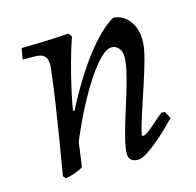

<svg xmlns="http://www.w3.org/2000/svg" viewBox="-78 -545 651 637"><g transform="rotate(-15 248.0 -226.0)"><path d="M321 12Q290 12 290 -17Q290 -35 297.5 -66Q305 -97 316.5 -133.5Q328 -170 339.5 -207.5Q351 -245 358.5 -277Q366 -309 366 -330Q366 -348 356.5 -359.5Q347 -371 332 -371Q310 -371 278 -333Q246 -295 209 -228Q172 -161 136 -72L140 -210L159 -199Q211 -300 263.5 -368.5Q316 -437 362 -464Q394 -464 416 -436.5Q438 -409 438 -368Q438 -342 427.5 -303.5Q417 -265 402.5 -221.5Q388 -178 374.5 -137Q361 -96 354 -64L357 -60Q362 -60 368.5 -63.5Q375 -67 390.5 -80Q406 -93 436 -119L448 -118L461 -94Q426 -58 398.5 -34.5Q371 -11 352 0.5Q333 12 321 12ZM73 9 66 0Q76 -59 86 -120Q96 -181 104 -234.5Q112 -288 116.5 -324Q121 -360 121 -368Q121 -389 111 -398.5Q101 -408 78 -408H37L44 -446Q69 -446 114.5 -447.5Q160 -449 206 -452L215 -440Q202 -403 189.5 -357Q177 -311 167 -266Q157 -221 152 -186L151 -132L135 -14Q135 -11 122.5 -5.5Q110 0 95.5 4.5Q81 9 73 9Z"/></g></svg>

Font: Alegreya
Style: Italic
Weight: 400
Italic angle: -7°
Designer: Juan Pablo del Peral
Foundry: Huerta Tipografica
Version: Version 2.009